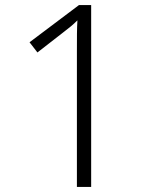

<svg xmlns="http://www.w3.org/2000/svg" viewBox="-20 -734 611 754"><path d="M338 0V-714H290L96 -568L127 -528L226 -605C252 -625 266 -636 284 -654C282 -621 282 -588 282 -531V0Z"/></svg>

Font: Noto Sans Ethiopic Light
Style: Regular
Weight: 300
Designer: Monotype Design Team
Foundry: Monotype Imaging Inc.
Version: Version 2.102